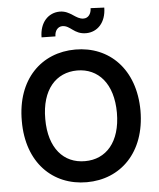

<svg xmlns="http://www.w3.org/2000/svg" viewBox="-63 -1014 890 1077"><g transform="rotate(-5 382.5 -475.5)"><path d="M277.7 -820.3C277.7 -851.9 295.5 -873.9 321 -874.3C367.5 -873.9 382.1 -823.2 451 -823.2C514.2 -823.5 563.6 -872.5 564.6 -957.4L487.9 -960.9C487.2 -929 470.5 -906.2 443.9 -906.2C399.1 -905.9 374.6 -956.7 313.2 -956.7C249.3 -956.3 199.9 -905.9 199.6 -821.7ZM716.6 -363.6C715.9 -598.7 572.4 -737.2 382.1 -737.2C190.7 -737.2 47.6 -598.7 48.3 -363.6C47.6 -128.9 190.7 9.9 382.1 9.9C572.4 9.9 715.9 -128.6 716.6 -363.6ZM583.8 -363.6C583.5 -198.2 500.4 -108.3 382.1 -108.7C263.1 -108.3 180 -198.2 180.4 -363.6C180 -529.1 263.1 -619 382.1 -619.3C500.4 -619 583.5 -529.1 583.8 -363.6Z"/></g></svg>

Font: Riot Sans 2.0
Style: Bold
Weight: 600
Designer: Rasmus Andersson
Foundry: rsms
Version: Version 3.006;hotconv 1.0.109;makeotfexe 2.5.65596